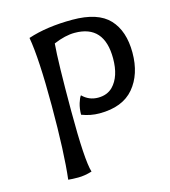

<svg xmlns="http://www.w3.org/2000/svg" viewBox="-101 -737 733 827"><g transform="rotate(-15 265.5 -323.5)"><path d="M249 -331Q278 -302 318.5 -302Q359 -302 384 -327Q424 -368 424 -449Q424 -598 292 -598Q250 -598 198 -576Q191 -497 191 -276.5Q191 -56 208 -2Q175 8 147 8Q119 8 102 6Q116 -111 116 -321Q116 -531 99 -627Q183 -655 297 -655Q411 -655 461 -601.5Q511 -548 511 -451.5Q511 -355 460.5 -295Q410 -235 307 -235Q267 -235 228 -250Q228 -277 235 -300Q242 -323 249 -331Z"/></g></svg>

Font: Port Lligat Sans
Style: Regular
Weight: 400
Designer: Dario Muhafara, Eduardo Rodriguez Tunni
Foundry: Tipo
Version: Version 1.002